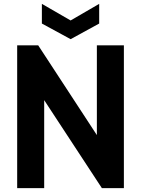

<svg xmlns="http://www.w3.org/2000/svg" viewBox="-20 -975 731 995"><path d="M622 -740H482V-275L178 -740H69V0H209V-456L508 0H622ZM197 -853 346 -772 494 -853V-955L346 -869L197 -955Z"/></svg>

Font: Malmofest SemiBold
Style: Regular
Weight: 600
Designer: Jonny Pinhorn (Poppins), Kolossal
Version: Version 1.004;Glyphs 3.1.2 (3151)